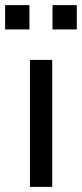

<svg xmlns="http://www.w3.org/2000/svg" viewBox="-30 -730 320 750"><path d="M87 0V-496H174V0ZM175 -615V-710H270V-615ZM-10 -615V-710H85V-615Z"/></svg>

Font: Nunito Sans 7pt SemiCondensed
Style: Regular
Weight: 400
Width: 4
Designer: Vernon Adams
Foundry: Vernon Adams
Version: Version 3.101;gftools[0.9.27]